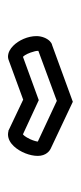

<svg xmlns="http://www.w3.org/2000/svg" viewBox="115 -880 198 468"><g transform="rotate(90 214.0 -646.0)"><path d="M104 -639C104 -639.6 104 -640 104 -640.5L225.9 -685.5L325 -639.2C325 -639.1 325 -639.1 325 -639C325 -637.2 323.7 -630.3 319.2 -620.3C313.3 -608 309.2 -604.1 307.4 -602.9L224.1 -641.5L118.6 -603C116.9 -604.4 112.7 -608.8 108.2 -621.3C105 -630.2 104 -635.6 104 -639ZM118.5 -566.5C120.9 -566.5 123 -567.1 124.4 -567.5H124.7L222.9 -603.5L298.7 -567.5H300.3C301.5 -567.2 304.3 -566.5 307.5 -566.5C319.2 -566.5 328.9 -572.8 336.3 -580.6C351 -596.2 360 -620.3 360 -639C360 -659.7 347.1 -668.2 343.1 -670.2L228.1 -724.5L90.4 -674.2C86.2 -673.4 83 -671 80.5 -668.6C73.3 -661.7 68 -648.8 68 -636C68 -615.2 77.8 -592.7 91.9 -578.9C99 -571.9 108 -566.5 118.5 -566.5Z"/></g></svg>

Font: Platiipus Bold
Style: Bold
Weight: 400
Version: Version 001.000